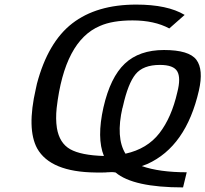

<svg xmlns="http://www.w3.org/2000/svg" viewBox="-20 -733 895 837"><path d="M136 -345Q137 -349 138.5 -356.5Q140 -364 141 -368Q189 -549 295 -631Q401 -713 574 -713Q710 -713 785 -668L718 -609Q653 -644 558 -644Q470 -644 416 -620Q261 -555 227 -262Q222 -215 228 -175Q239 -109 286 -82.5Q333 -56 433 -53Q401 -131 431 -265Q461 -396 524 -455.5Q587 -515 695 -515Q804 -515 836 -472.5Q868 -430 847 -338Q791 -94 622 -18L598 -9Q675 18 794 18L778 84Q561 84 484 19Q469 16 450 18H448Q442 19 429 19H397Q200 17 142 -86Q96 -171 136 -345ZM515 -264H514Q484 -133 527 -63Q622 -84 675 -152.5Q728 -221 753 -331Q769 -393 753 -421.5Q737 -450 677 -450Q604 -450 571 -409.5Q538 -369 516 -270Q515 -269 515 -264Z"/></svg>

Font: Coval
Style: Italic
Weight: 400
Foundry: Context Ltd
Version: Version 001.000